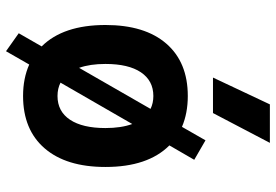

<svg xmlns="http://www.w3.org/2000/svg" viewBox="-157 -678 900 626"><g transform="rotate(90 293.0 -365.0)"><path d="M147 65.4 88.4 23.9 131.3 -50.8Q61.5 -121.1 61.5 -258.8Q61.5 -387.2 122.3 -457.3Q183.1 -527.3 293 -527.3Q349.1 -527.3 393.6 -508.3L437.5 -585L501 -548.3L454.1 -467.3Q524.4 -397 524.4 -258.8Q524.4 -130.9 463.6 -60.5Q402.8 9.8 293 9.8Q235.4 9.8 190.4 -10.3ZM188.5 -258.8Q188.5 -208.5 201.2 -172.9L335 -405.8Q316.4 -415 293 -415Q243.2 -415 215.8 -374.5Q188.5 -334 188.5 -258.8ZM293 -102.5Q343.3 -102.5 370.4 -143.3Q397.5 -184.1 397.5 -258.8Q397.5 -310.1 384.3 -346.2L249.5 -112.3Q268.6 -102.5 293 -102.5ZM232.9 -609.4 320.3 -794.9H445.8L348.6 -609.4Z"/></g></svg>

Font: Caskaydia Cove SemiBold
Style: Regular
Weight: 600
Monospace: yes
Designer: Aaron Bell
Foundry: Saja Typeworks
Version: Version 4.300; ttfautohint (v1.8.3)